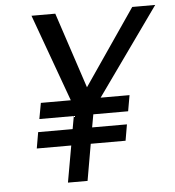

<svg xmlns="http://www.w3.org/2000/svg" viewBox="-52 -773 751 824"><g transform="rotate(-5 323.5 -361.5)"><path d="M235.5 -155.5H87L99 -225H247.5L257.5 -280.5H109L121.5 -349H250.5L114 -725H216.5L324.5 -398.5L548 -725H647L379 -349H503.5L491.5 -280.5H341.5L331.5 -225H481.5L469.5 -155.5H319.5L292 2H207.5Z"/></g></svg>

Font: JuliaMono Medium
Style: Italic
Weight: 500
Italic angle: -9°
Monospace: yes
Designer: cormullion
Foundry: corm
Version: Version 0.054; ttfautohint (v1.8.4)